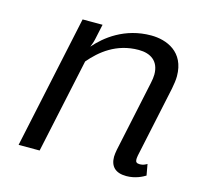

<svg xmlns="http://www.w3.org/2000/svg" viewBox="-82 -598 738 697"><g transform="rotate(15 287.5 -249.5)"><path d="M519.2 -12.5 511.7 -54.2C505.8 -50.8 497.5 -45.8 485 -45.8C472.5 -45.8 468.3 -50 468.3 -60.8C468.3 -65 469.2 -69.2 470 -75L526.7 -341.7C530 -359.2 532.5 -375 532.5 -389.2C532.5 -480.8 462.5 -508.3 404.2 -508.3C305 -508.3 237.5 -454.2 200.8 -411.7C204.2 -420 208.3 -430 210.8 -441.7L223.3 -500H148.3L41.7 0H120.8L196.7 -355C234.2 -399.2 290 -445.8 374.2 -445.8C419.2 -445.8 451.7 -424.2 451.7 -374.2C451.7 -365 450 -353.3 447.5 -341.7L390.8 -75C389.2 -65 387.5 -56.7 387.5 -48.3C387.5 -12.5 406.7 8.3 448.3 8.3C482.5 8.3 508.3 -5.8 519.2 -12.5Z"/></g></svg>

Font: BoonHome
Style: Book Oblique
Weight: 400
Italic angle: -12°
Designer: Sungsit Sawaiwan
Foundry: Sungsit Sawaiwan
Version: Version 0.2